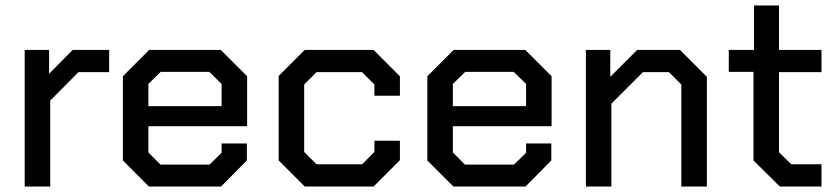

<svg xmlns="http://www.w3.org/2000/svg" viewBox="-20 -680 3050 700"><path d="M70 -498H159V-411L245 -498H378V-417H266L163 -313V0H70Z M428 -95V-402L524 -498H785L881 -402V-220H521V-124L565 -80H744L788 -123V-157H880V-95L786 0H523ZM788 -293V-374L743 -418H566L521 -374V-293Z M996 -95V-403L1091 -498H1342L1438 -402V-331H1345V-372L1300 -417H1134L1089 -372V-126L1134 -81H1300L1345 -126V-167H1438V-96L1342 0H1091Z M1538 -95V-402L1634 -498H1895L1991 -402V-220H1631V-124L1675 -80H1854L1898 -123V-157H1990V-95L1896 0H1633ZM1898 -293V-374L1853 -418H1676L1631 -374V-293Z M2116 -498H2205V-400L2303 -498H2459L2557 -400V0H2464V-372L2419 -417H2324L2209 -302V0H2116Z M2727 -95V-418H2637V-498H2729V-660H2820V-498H2975V-417H2820V-125L2865 -81H2975V0H2823Z"/></svg>

Font: Chakra Petch Medium
Style: Regular
Weight: 500
Designer: Katatrad Aksorn Co.,Ltd.
Foundry: Cadson Demak Co.,Ltd.
Version: Version 1.000; ttfautohint (v1.6)